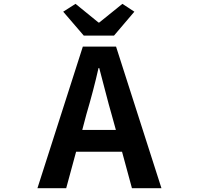

<svg xmlns="http://www.w3.org/2000/svg" viewBox="-20 -984 1040 1004"><path d="M576.2 -797.9H418L310.5 -922.9L375 -963.9L495.1 -866.2H499L620.1 -963.9L682.6 -922.9ZM410.2 -304.7H585.9L563.5 -385.7Q550.8 -428.7 529.3 -512.2Q507.8 -595.7 499 -627.9H495.1Q469.7 -514.6 431.6 -385.7ZM669.9 0 618.2 -190.4H377.9L326.2 0H175.8L413.1 -740.2H586.9L824.2 0Z"/></svg>

Font: Gen Shin Gothic Monospace Bold
Style: Bold
Weight: 700
Designer: [Source Han Sans]
Ryoko NISHIZUKA  (kana & ideographs); Paul D. Hunt (Latin, Greek & Cyrillic); Wenlong ZHANG  (bopomofo
Version: Version 1.002.20150607